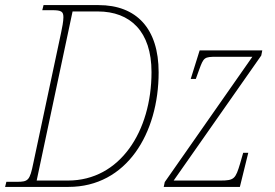

<svg xmlns="http://www.w3.org/2000/svg" viewBox="-35 -734 1081 754"><path d="M-15 0H234C462 0 588 -210 588 -450C588 -622 501 -714 352 -714H136L131 -694H170C207 -694 214 -688 214 -666C214 -650 209 -625 205 -606L96 -94C82 -25 76 -20 31 -20H-10ZM232 -25H109L250 -689H349C477 -689 560 -610 560 -451C560 -218 436 -25 232 -25ZM608 0H907L940 -134H920L908 -92C890 -32 885 -25 831 -25H647L991 -516L995 -536H749L714 -424H734L747 -460C765 -509 767 -511 816 -511H956L612 -19Z"/></svg>

Font: Noto Serif SemiCondensed Thin
Style: Italic
Weight: 100
Width: 4
Italic angle: -12°
Designer: Monotype Design Team
Foundry: Monotype Imaging Inc.
Version: Version 2.013